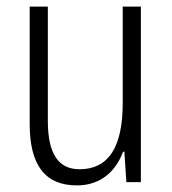

<svg xmlns="http://www.w3.org/2000/svg" viewBox="-20 -645 521 582"><path d="M407 -625H352V-333C352 -197 308 -132 221 -132C158 -132 125 -177 125 -279V-625H70V-269C70 -148 114 -83 213 -83C287 -83 332 -128 353 -185H357L363 -93H407Z"/></svg>

Font: Noto Sans Telugu UI Condensed Light
Style: Regular
Weight: 300
Width: 3
Designer: Jelle Bosma - Monotype Design Team
Foundry: Monotype Imaging Inc.
Version: Version 2.005